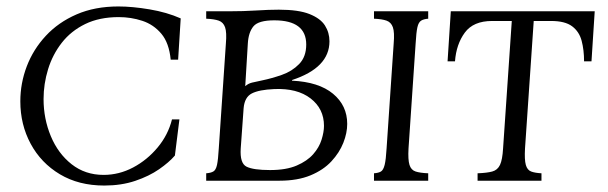

<svg xmlns="http://www.w3.org/2000/svg" viewBox="-20 -560 1885 595"><path d="M303 15Q224 15 165.5 -20Q107 -55 75 -114.5Q43 -174 43 -246Q43 -302 63 -354.5Q83 -407 122 -449Q161 -491 217.5 -515.5Q274 -540 347 -540Q390 -540 443.5 -531Q497 -522 540 -503L532 -375H509Q504 -427 480 -455.5Q456 -484 421 -495.5Q386 -507 348 -507Q288 -507 244 -485.5Q200 -464 171.5 -427.5Q143 -391 129 -345.5Q115 -300 115 -253Q115 -192 137.5 -138Q160 -84 202 -51Q244 -18 301 -18Q349 -18 392.5 -41Q436 -64 468.5 -103Q501 -142 513 -190H536L522 -78Q504 -57 473 -35.5Q442 -14 399 0.5Q356 15 303 15Z M619 0V-23Q633 -24 641 -28.5Q649 -33 652.5 -49Q656 -65 658 -100L680 -425Q683 -460 677.5 -475.5Q672 -491 658 -496Q644 -501 619 -502V-525H688Q735 -525 774 -527.5Q813 -530 844 -530Q905 -530 939 -516.5Q973 -503 987 -481Q1001 -459 1001 -432Q1001 -350 885 -312V-310Q968 -306 1012 -269.5Q1056 -233 1056 -176Q1056 -148 1044 -117.5Q1032 -87 1007 -60Q982 -33 942 -16.5Q902 0 846 0ZM740 -293Q749 -301 761 -304Q773 -307 793 -311Q822 -317 853.5 -328Q885 -339 907 -361.5Q929 -384 929 -422Q929 -497 830 -497Q781 -497 765.5 -478.5Q750 -460 748 -425ZM817 -33Q867 -33 899.5 -47Q932 -61 950.5 -82Q969 -103 976.5 -127Q984 -151 984 -170Q984 -223 942.5 -255Q901 -287 830 -284Q783 -282 760.5 -270.5Q738 -259 735 -225L726 -100Q723 -54 744 -43.5Q765 -33 817 -33Z M1139 0V-23Q1153 -24 1160.5 -28.5Q1168 -33 1172 -49Q1176 -65 1178 -100L1200 -425Q1203 -460 1197.5 -475.5Q1192 -491 1178 -496Q1164 -501 1139 -502V-525H1307V-502Q1293 -501 1285 -496Q1277 -491 1273.5 -475.5Q1270 -460 1268 -425L1246 -100Q1244 -65 1249 -49Q1254 -33 1268 -28.5Q1282 -24 1307 -23V0Z M1460 0V-23Q1489 -24 1505.5 -28.5Q1522 -33 1529.5 -49Q1537 -65 1539 -100L1566 -495H1505Q1447 -495 1420.5 -459Q1394 -423 1390 -370H1367L1377 -525H1823L1813 -370H1790Q1790 -405 1782.5 -433.5Q1775 -462 1753 -478.5Q1731 -495 1688 -495H1634L1607 -100Q1605 -65 1609.5 -49Q1614 -33 1626 -28.5Q1638 -24 1658 -23V0Z"/></svg>

Font: Bona Nova SC
Style: Italic
Weight: 400
Italic angle: -4°
Designer: Mateusz Machalski
Foundry: Capitalics
Version: Version 4.001; ttfautohint (v1.8.4.7-5d5b)